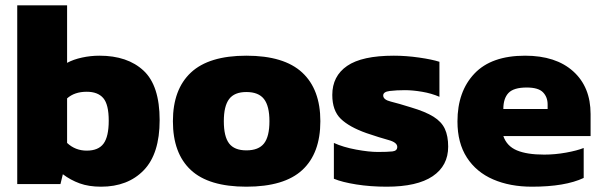

<svg xmlns="http://www.w3.org/2000/svg" viewBox="-20 -694 2272 724"><path d="M361 10Q315 10 280.5 -2.5Q246 -15 217 -37L208 0H45V-674H233V-457Q257 -470 289.5 -477Q322 -484 355 -484Q461 -484 521.5 -427.5Q582 -371 582 -241Q582 -114 522 -52Q462 10 361 10ZM307 -126Q351 -126 370.5 -152.5Q390 -179 390 -239Q390 -300 369.5 -324Q349 -348 307 -348Q261 -348 233 -323V-155Q264 -126 307 -126Z M909 10Q767 10 699.5 -53Q632 -116 632 -237Q632 -357 700 -420.5Q768 -484 909 -484Q1051 -484 1119.5 -420.5Q1188 -357 1188 -237Q1188 -116 1120 -53Q1052 10 909 10ZM909 -127Q955 -127 975.5 -153Q996 -179 996 -237Q996 -294 975.5 -320.5Q955 -347 909 -347Q864 -347 844 -320.5Q824 -294 824 -237Q824 -179 844 -153Q864 -127 909 -127Z M1438 10Q1377 10 1323.5 1.5Q1270 -7 1239 -20V-155Q1274 -139 1322.5 -130Q1371 -121 1405 -121Q1441 -121 1459.5 -123Q1478 -125 1478 -140Q1478 -157 1445 -166Q1412 -175 1362 -192Q1297 -215 1265 -246Q1233 -277 1233 -336Q1233 -407 1289 -445.5Q1345 -484 1465 -484Q1511 -484 1560 -477Q1609 -470 1637 -461V-329Q1607 -342 1571.5 -348Q1536 -354 1507 -354Q1475 -354 1450 -351Q1425 -348 1425 -334Q1425 -318 1453.5 -311Q1482 -304 1530 -289Q1584 -273 1614.5 -254Q1645 -235 1657.5 -208Q1670 -181 1670 -141Q1670 -69 1611.5 -29.5Q1553 10 1438 10Z M1986 10Q1903 10 1839.5 -17.5Q1776 -45 1740.5 -100Q1705 -155 1705 -236Q1705 -349 1769 -416.5Q1833 -484 1960 -484Q2076 -484 2141.5 -425Q2207 -366 2207 -264V-181H1878Q1891 -143 1929 -127Q1967 -111 2032 -111Q2073 -111 2114.5 -118.5Q2156 -126 2181 -136V-23Q2111 10 1986 10ZM1878 -283H2045V-300Q2045 -328 2027.5 -346Q2010 -364 1966 -364Q1917 -364 1897.5 -343.5Q1878 -323 1878 -283Z"/></svg>

Font: Kanit
Style: Bold
Weight: 700
Designer: Katatrad Team
Foundry: CadsonDemak
Version: Version 2.000; ttfautohint (v1.8.3)